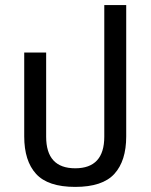

<svg xmlns="http://www.w3.org/2000/svg" viewBox="-20 -723 591 753"><path d="M275 10Q168 10 121.5 -41Q75 -92 75 -188V-517H161V-187Q161 -63 275 -63Q389 -63 389 -187V-703H475V-188Q475 -92 428.5 -41Q382 10 275 10Z"/></svg>

Font: Noto Sans Thai UI SemCond
Style: Regular
Weight: 400
Width: 4
Designer: Monotype Design Team
Foundry: Monotype Imaging Inc.
Version: Version 2.000